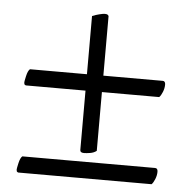

<svg xmlns="http://www.w3.org/2000/svg" viewBox="-45 -603 624 641"><g transform="rotate(5 267.5 -282.5)"><path d="M48 -353H239V-548Q251 -553 263.5 -556Q276 -559 281 -559Q289 -559 291.5 -556Q294 -553 294 -553V-353H493Q502 -353 502 -341Q502 -329 497 -316.5Q492 -304 486 -298H294V-101Q285 -94 272.5 -92Q260 -90 252 -90Q239 -90 239 -99V-298H39Q39 -298 36 -299.5Q33 -301 33 -308Q33 -311 37 -329Q41 -347 48 -353ZM48 -61H493Q502 -61 502 -49Q502 -37 497 -24.5Q492 -12 486 -6H39Q39 -6 36 -7.5Q33 -9 33 -16Q33 -19 37 -37Q41 -55 48 -61Z"/></g></svg>

Font: Amiri
Style: Bold Italic
Weight: 700
Italic angle: 10°
Designer: Khaled Hosny
Version: Version 0.113